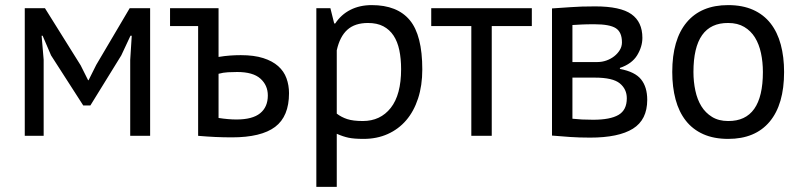

<svg xmlns="http://www.w3.org/2000/svg" viewBox="-20 -532 3140 752"><path d="M490 -297 496 -392H491L455 -315L334 -119H306L180 -315L147 -392H143L151 -298V0H77V-500H156L296 -276L325 -218H327L357 -278L488 -500H568V0H490Z M836 -70Q875 -64 906 -64Q969 -64 999 -88.5Q1029 -113 1029 -158Q1029 -198 1000 -224Q971 -250 909 -250Q892 -250 873 -249Q854 -248 836 -243ZM836 -309Q860 -313 881.5 -314.5Q903 -316 923 -316Q975 -316 1011 -304.5Q1047 -293 1069.5 -273Q1092 -253 1102 -225.5Q1112 -198 1112 -167Q1112 -76 1057.5 -35Q1003 6 888 6Q855 6 823 4.5Q791 3 756 0V-430H646V-500H836Z M1219 0ZM1219 -500H1274L1289 -440H1293Q1316 -475 1352.5 -493.5Q1389 -512 1436 -512Q1536 -512 1585 -453Q1634 -394 1634 -260Q1634 -197 1617.5 -146.5Q1601 -96 1571 -61Q1541 -26 1498.5 -7Q1456 12 1404 12Q1367 12 1345.5 7.5Q1324 3 1299 -8V200H1219ZM1421 -442Q1370 -442 1340.5 -415.5Q1311 -389 1299 -335V-87Q1317 -73 1340 -65.5Q1363 -58 1401 -58Q1470 -58 1510.5 -109.5Q1551 -161 1551 -261Q1551 -302 1544 -335.5Q1537 -369 1521.5 -392.5Q1506 -416 1481.5 -429Q1457 -442 1421 -442Z M2063 -430H1906V0H1826V-430H1669V-500H2063Z M2142 -499Q2177 -501 2215.5 -504Q2254 -507 2311 -507Q2410 -507 2453 -476.5Q2496 -446 2496 -384Q2496 -349 2475.5 -315.5Q2455 -282 2408 -266V-262Q2467 -251 2491 -221Q2515 -191 2515 -141Q2515 -63 2459 -28Q2403 7 2291 7Q2249 7 2213 4.5Q2177 2 2142 -1ZM2222 -67Q2241 -65 2259.5 -64Q2278 -63 2303 -63Q2370 -63 2402.5 -82Q2435 -101 2435 -147Q2435 -183 2407.5 -205.5Q2380 -228 2310 -228H2222ZM2320 -289Q2338 -289 2355 -295Q2372 -301 2385.5 -311.5Q2399 -322 2407.5 -336Q2416 -350 2416 -366Q2416 -406 2392 -421.5Q2368 -437 2308 -437Q2276 -437 2257.5 -436Q2239 -435 2222 -434V-289Z M2613 0ZM2613 -250Q2613 -377 2669.5 -444.5Q2726 -512 2832 -512Q2888 -512 2929.5 -493.5Q2971 -475 2998 -440.5Q3025 -406 3038 -357.5Q3051 -309 3051 -250Q3051 -123 2994.5 -55.5Q2938 12 2832 12Q2776 12 2734.5 -6.5Q2693 -25 2666 -59.5Q2639 -94 2626 -142.5Q2613 -191 2613 -250ZM2696 -250Q2696 -212 2703.5 -177Q2711 -142 2727 -116Q2743 -90 2769 -74Q2795 -58 2832 -58Q2968 -57 2968 -250Q2968 -289 2960.5 -324Q2953 -359 2937 -385Q2921 -411 2895 -426.5Q2869 -442 2832 -442Q2696 -443 2696 -250Z"/></svg>

Font: PT Sans
Style: Regular
Weight: 400
Version: Version 2.003W OFL; ttfautohint (v1.6)